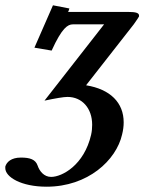

<svg xmlns="http://www.w3.org/2000/svg" viewBox="-23 -478 545 725"><path d="M237 -440C237 -441 238 -444 239 -446L177 -458L107 -298L172 -287C211 -373 233 -386 252 -386H370L145 -98C188 -107 217 -112 232 -112C287 -112 325 -69 325 -7C325 5 324 18 321 31C294.8 145 212 190 170 190C143 190 126 168 119 147C111 124 90 117 56 117C19 117 2 134 -3 151V157C-3 190 56 227 153 227C309 227 416 127 438 30C442 14 444 -1 444 -16C444 -90 394 -141 302 -156L482 -386C493 -402 501 -413 502 -416V-419C502 -429 491 -433 460 -433H233C234 -433 236 -435 237 -440Z"/></svg>

Font: Linux Libertine O
Style: Bold Italic
Weight: 700
Italic angle: -11.5°
Designer: Philipp H. Poll
Foundry: Philipp H. Poll
Version: Version 4.1.0